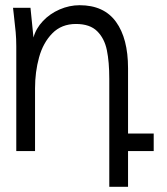

<svg xmlns="http://www.w3.org/2000/svg" viewBox="-20 -580 640 737"><path d="M33 -523.5 30 -550H97L108.5 -436Q118 -471 144.8 -499.2Q171.5 -527.5 209 -543.8Q246.5 -560 285.5 -560Q379 -560 425.2 -496.2Q471.5 -432.5 471.5 -318V-67.5H570V0H471.5V137H399.5V-277Q399.5 -342.5 390.2 -387.5Q381 -432.5 353 -460.2Q325 -488 271.5 -488Q216 -488 180.8 -452Q145.5 -416 130 -360Q114.5 -304 114.5 -241V0H42.5V-402Q42.5 -431.5 40.2 -456.5Q38 -481.5 33 -523.5Z"/></svg>

Font: JuliaMono Light
Style: Regular
Weight: 300
Monospace: yes
Designer: cormullion
Foundry: corm
Version: Version 0.054; ttfautohint (v1.8.4)